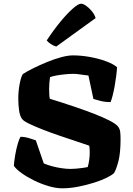

<svg xmlns="http://www.w3.org/2000/svg" viewBox="-20 -1020 721 1040"><path d="M317 0Q283 0 242.5 -12Q202 -24 163.5 -43Q125 -62 96 -83Q67 -104 55 -122Q57 -149 62.5 -181Q68 -213 76 -240.5Q84 -268 91 -279Q113 -279 136.5 -272Q160 -265 174 -260L217 -135Q235 -127 260.5 -120Q286 -113 313 -109Q340 -105 362 -105Q375 -105 393 -106.5Q411 -108 428.5 -110.5Q446 -113 455 -115Q460 -131 463 -152Q466 -173 466 -192Q466 -200 465.5 -212Q465 -224 463 -231Q437 -240 395 -254Q353 -268 305.5 -284Q258 -300 214.5 -317Q171 -334 139.5 -349Q108 -364 100 -375Q87 -392 83 -424.5Q79 -457 79 -485Q79 -526 86.5 -565.5Q94 -605 104 -619Q127 -634 161.5 -651Q196 -668 235 -684Q274 -700 311 -710Q348 -720 375 -720Q419 -720 466.5 -711.5Q514 -703 553.5 -688.5Q593 -674 614 -656Q613 -636 609.5 -608.5Q606 -581 601 -553Q596 -525 590 -502Q584 -479 579 -467Q549 -467 523.5 -473.5Q498 -480 486 -484L459 -611Q457 -611 442 -613Q427 -615 409 -617.5Q391 -620 379 -620Q358 -620 332.5 -617.5Q307 -615 285 -611Q263 -607 251 -602Q249 -592 247.5 -572.5Q246 -553 246 -537Q246 -524 247 -507.5Q248 -491 250 -485Q274 -478 314 -465Q354 -452 401 -436Q448 -420 492.5 -402.5Q537 -385 571 -368Q605 -351 618 -336Q629 -323 631 -306Q633 -289 633 -266Q633 -191 621.5 -147Q610 -103 598 -83Q589 -73 560.5 -58.5Q532 -44 491 -31Q450 -18 404.5 -9Q359 0 317 0ZM285 -768Q269 -772 254.5 -782Q240 -792 233 -801Q272 -860 309 -904.5Q346 -949 375.5 -974.5Q405 -1000 419 -1000Q430 -1000 446 -989Q462 -978 477 -960Q492 -942 498 -922Z"/></svg>

Font: Texturina 12pt Black
Style: Regular
Weight: 900
Designer: Guillermo Torres Carreño
Foundry: Omnibus-Type
Version: Version 1.002